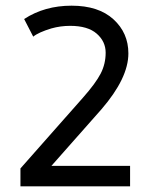

<svg xmlns="http://www.w3.org/2000/svg" viewBox="-20 -656 558 676"><path d="M227 -565Q193 -565 161 -556Q115 -542 97 -527L65 -589Q137 -636 232 -636Q327 -636 379.5 -588Q432 -540 432 -468Q432 -381 337 -271L161 -72H438V0H52V-63L272 -312Q317 -363 334.5 -397Q352 -431 352 -470.5Q352 -510 320.5 -537.5Q289 -565 227 -565Z"/></svg>

Font: Imprima
Style: Regular
Weight: 400
Version: Version 1.001